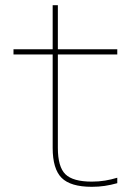

<svg xmlns="http://www.w3.org/2000/svg" viewBox="-20 -710 540 740"><path d="M334 10Q252 10 217.5 -24.5Q183 -59 183 -140V-500H32V-520H183V-690H203V-520H432V-500H203V-140Q203 -67 232 -38.5Q261 -10 334 -10Q361 -10 385 -14Q409 -18 432 -25V-4Q407 3 383.5 6.5Q360 10 334 10Z"/></svg>

Font: M PLUS 1 Code Thin
Style: Regular
Weight: 250
Designer: Coji Morishita
Foundry: UNDERFOREST DESIGN
Version: Version 1.002